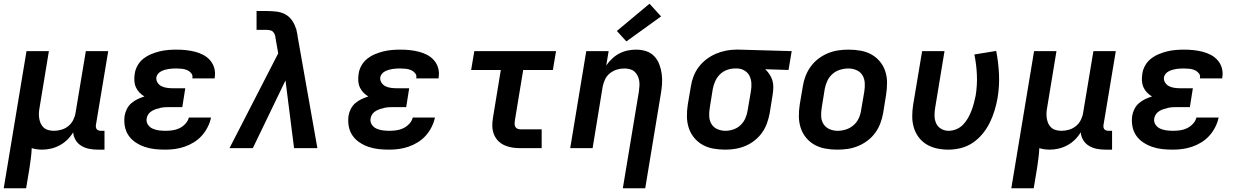

<svg xmlns="http://www.w3.org/2000/svg" viewBox="-31 -794 6651 1029"><path d="M-11 215 111 -520H231L181 -217Q178 -202 177.5 -187Q177 -172 179.5 -157.5Q182 -143 188 -130.5Q194 -118 204.5 -109Q215 -100 229.5 -96.5Q244 -93 259 -93Q278 -93 298.5 -99Q319 -105 335.5 -118.5Q352 -132 361.5 -151Q371 -170 374 -190L429 -520H549L483 -124Q482 -118 483 -112Q484 -106 487.5 -101.5Q491 -97 497 -95Q503 -93 510 -93H529V8H493Q469 8 446.5 3.5Q424 -1 405 -12.5Q386 -24 374.5 -43Q363 -62 361 -85Q348 -63 329.5 -45Q311 -27 288.5 -15Q266 -3 242 2.5Q218 8 195 8Q180 8 166 6Q152 4 139 0Q138 26 134.5 53Q131 80 127 107L109 215Z M855 8Q826 8 798 5Q770 2 744 -7Q718 -16 695.5 -31Q673 -46 658 -68Q643 -90 638 -117.5Q633 -145 637 -174Q640 -192 649 -210Q658 -228 673 -241Q688 -254 706 -262.5Q724 -271 743 -277Q728 -286 716 -298.5Q704 -311 697 -327Q690 -343 689 -361.5Q688 -380 691 -398Q694 -421 706 -442.5Q718 -464 737 -479Q756 -494 778.5 -503.5Q801 -513 823.5 -518.5Q846 -524 869 -526Q892 -528 914 -528Q940 -528 964.5 -525.5Q989 -523 1013 -517Q1037 -511 1058 -500Q1079 -489 1094.5 -471.5Q1110 -454 1117 -430.5Q1124 -407 1120 -381Q1120 -379 1119.5 -377.5Q1119 -376 1119 -374H1000Q1000 -375 1000 -375.5Q1000 -376 1000 -376Q1003 -391 993.5 -402Q984 -413 971 -418.5Q958 -424 943.5 -425.5Q929 -427 914 -427Q904 -427 894 -426.5Q884 -426 873.5 -424.5Q863 -423 853 -420Q843 -417 833 -412Q823 -407 816 -398.5Q809 -390 807 -380Q805 -364 813.5 -351Q822 -338 835.5 -331.5Q849 -325 865 -323Q881 -321 897 -321H962L946 -220H880Q868 -220 856 -219.5Q844 -219 831.5 -216.5Q819 -214 807 -210Q795 -206 783.5 -199.5Q772 -193 764.5 -182.5Q757 -172 755 -159Q752 -141 761.5 -126.5Q771 -112 786 -105Q801 -98 819 -95.5Q837 -93 855 -93Q874 -93 893 -95.5Q912 -98 930 -106.5Q948 -115 962.5 -130.5Q977 -146 981 -164H1100Q1095 -139 1082.5 -114Q1070 -89 1051.5 -68Q1033 -47 1009 -32Q985 -17 959 -8Q933 1 907 4.5Q881 8 855 8Z M1199 0 1460 -508 1447 -582Q1447 -582 1447 -582Q1447 -582 1447 -582V-583Q1447 -583 1447 -583Q1447 -583 1447 -583Q1446 -593 1443.5 -603Q1441 -613 1434.5 -621Q1428 -629 1417.5 -631.5Q1407 -634 1396 -634H1344V-735H1396Q1423 -735 1449.5 -732Q1476 -729 1497.5 -717.5Q1519 -706 1533.5 -685.5Q1548 -665 1555 -641H1556Q1558 -630 1560.5 -620Q1563 -610 1564 -599L1670 0H1545L1499 -363L1324 0Z M2055 8Q2026 8 1998 5Q1970 2 1944 -7Q1918 -16 1895.5 -31Q1873 -46 1858 -68Q1843 -90 1838 -117.5Q1833 -145 1837 -174Q1840 -192 1849 -210Q1858 -228 1873 -241Q1888 -254 1906 -262.5Q1924 -271 1943 -277Q1928 -286 1916 -298.5Q1904 -311 1897 -327Q1890 -343 1889 -361.5Q1888 -380 1891 -398Q1894 -421 1906 -442.5Q1918 -464 1937 -479Q1956 -494 1978.5 -503.5Q2001 -513 2023.5 -518.5Q2046 -524 2069 -526Q2092 -528 2114 -528Q2140 -528 2164.5 -525.5Q2189 -523 2213 -517Q2237 -511 2258 -500Q2279 -489 2294.5 -471.5Q2310 -454 2317 -430.5Q2324 -407 2320 -381Q2320 -379 2319.5 -377.5Q2319 -376 2319 -374H2200Q2200 -375 2200 -375.5Q2200 -376 2200 -376Q2203 -391 2193.5 -402Q2184 -413 2171 -418.5Q2158 -424 2143.5 -425.5Q2129 -427 2114 -427Q2104 -427 2094 -426.5Q2084 -426 2073.5 -424.5Q2063 -423 2053 -420Q2043 -417 2033 -412Q2023 -407 2016 -398.5Q2009 -390 2007 -380Q2005 -364 2013.5 -351Q2022 -338 2035.5 -331.5Q2049 -325 2065 -323Q2081 -321 2097 -321H2162L2146 -220H2080Q2068 -220 2056 -219.5Q2044 -219 2031.5 -216.5Q2019 -214 2007 -210Q1995 -206 1983.5 -199.5Q1972 -193 1964.5 -182.5Q1957 -172 1955 -159Q1952 -141 1961.5 -126.5Q1971 -112 1986 -105Q2001 -98 2019 -95.5Q2037 -93 2055 -93Q2074 -93 2093 -95.5Q2112 -98 2130 -106.5Q2148 -115 2162.5 -130.5Q2177 -146 2181 -164H2300Q2295 -139 2282.5 -114Q2270 -89 2251.5 -68Q2233 -47 2209 -32Q2185 -17 2159 -8Q2133 1 2107 4.5Q2081 8 2055 8Z M2757 0Q2734 0 2712.5 -3.5Q2691 -7 2671.5 -16Q2652 -25 2637.5 -40.5Q2623 -56 2615.5 -76Q2608 -96 2607.5 -118Q2607 -140 2611 -163L2653 -419H2494L2511 -520H2949L2932 -419H2773L2728 -146Q2727 -138 2727 -130Q2727 -122 2730.5 -115Q2734 -108 2741.5 -104.5Q2749 -101 2757 -101H2872V0Z M3307 215 3393 -303Q3395 -318 3396 -333Q3397 -348 3394.5 -362.5Q3392 -377 3385.5 -389.5Q3379 -402 3368.5 -411Q3358 -420 3344 -423.5Q3330 -427 3315 -427Q3295 -427 3275 -421Q3255 -415 3238 -401.5Q3221 -388 3212 -369Q3203 -350 3199 -330L3145 0H3025L3111 -520H3231L3218 -443Q3232 -463 3250 -480Q3268 -497 3289.5 -508Q3311 -519 3334 -523.5Q3357 -528 3379 -528Q3407 -528 3432.5 -519.5Q3458 -511 3475.5 -492.5Q3493 -474 3502.5 -449Q3512 -424 3515.5 -397Q3519 -370 3517 -342.5Q3515 -315 3510 -287L3427 215ZM3326 -572 3275 -628 3450 -774 3512 -706Z M3856 8Q3824 8 3792.5 2.5Q3761 -3 3735 -17.5Q3709 -32 3689.5 -55.5Q3670 -79 3660.5 -108Q3651 -137 3650.5 -169Q3650 -201 3655 -233L3672 -333Q3676 -360 3686.5 -386.5Q3697 -413 3714.5 -436Q3732 -459 3756 -477Q3780 -495 3806 -506Q3832 -517 3859.5 -522.5Q3887 -528 3914 -528Q3918 -528 3922.5 -528Q3927 -528 3931 -528L4212 -520L4195 -419L4070 -423Q4083 -411 4093 -396Q4103 -381 4108.5 -363Q4114 -345 4113.5 -325.5Q4113 -306 4110 -287L4094 -187Q4089 -160 4079.5 -133.5Q4070 -107 4053.5 -83.5Q4037 -60 4013.5 -41.5Q3990 -23 3964 -12Q3938 -1 3910.5 3.5Q3883 8 3856 8Q3856 8 3856 8Q3856 8 3856 8ZM3857 -93Q3878 -93 3900 -100.5Q3922 -108 3938.5 -124Q3955 -140 3964 -161Q3973 -182 3976 -203L3993 -303Q3997 -325 3996 -346.5Q3995 -368 3986.5 -386Q3978 -404 3960.5 -415Q3943 -426 3922 -427H3914Q3913 -427 3911 -427Q3909 -427 3907 -427Q3886 -427 3864.5 -419Q3843 -411 3827 -395Q3811 -379 3802 -358.5Q3793 -338 3789 -317L3773 -217Q3769 -193 3770 -170.5Q3771 -148 3782 -129.5Q3793 -111 3813.5 -102Q3834 -93 3857 -93Z M4457 8Q4424 8 4393 2.5Q4362 -3 4335.5 -17.5Q4309 -32 4289.5 -55.5Q4270 -79 4260.5 -108Q4251 -137 4250.5 -169Q4250 -201 4255 -233L4272 -333Q4276 -360 4286.5 -387Q4297 -414 4314.5 -438Q4332 -462 4356 -480Q4380 -498 4407 -509Q4434 -520 4461.5 -524Q4489 -528 4517 -528Q4549 -528 4580.5 -522.5Q4612 -517 4638.5 -502.5Q4665 -488 4684.5 -464.5Q4704 -441 4713.5 -412Q4723 -383 4723 -351Q4723 -319 4718 -287L4702 -187Q4697 -160 4687 -133Q4677 -106 4659.5 -82Q4642 -58 4618 -40Q4594 -22 4567 -11Q4540 0 4512 4Q4484 8 4457 8ZM4458 -93Q4480 -93 4502.5 -100Q4525 -107 4543 -122.5Q4561 -138 4571 -159.5Q4581 -181 4584 -203L4601 -303Q4605 -327 4603.5 -350Q4602 -373 4591 -391Q4580 -409 4559.5 -418Q4539 -427 4516 -427Q4494 -427 4471 -420Q4448 -413 4430.5 -397.5Q4413 -382 4403 -360.5Q4393 -339 4389 -317L4373 -217Q4369 -193 4370 -170Q4371 -147 4382.5 -129Q4394 -111 4414.5 -102Q4435 -93 4458 -93Z M5052 8Q5020 8 4990 1.5Q4960 -5 4935 -20Q4910 -35 4892.5 -58.5Q4875 -82 4866.5 -110.5Q4858 -139 4858 -170.5Q4858 -202 4863 -233L4911 -520H5031L4981 -217Q4977 -195 4977.5 -173Q4978 -151 4986.5 -132.5Q4995 -114 5013 -103.5Q5031 -93 5053 -93Q5074 -93 5094.5 -101.5Q5115 -110 5130.5 -126Q5146 -142 5157 -161.5Q5168 -181 5175.5 -201Q5183 -221 5188.5 -241.5Q5194 -262 5198 -282Q5207 -338 5204.5 -393.5Q5202 -449 5191 -502L5308 -521Q5320 -460 5323 -396Q5326 -332 5315 -267Q5309 -234 5299 -201Q5289 -168 5273.5 -136.5Q5258 -105 5235 -77Q5212 -49 5182.5 -29Q5153 -9 5119 -0.5Q5085 8 5052 8Z M5389 215 5511 -520H5631L5581 -217Q5578 -202 5577.5 -187Q5577 -172 5579.5 -157.5Q5582 -143 5588 -130.5Q5594 -118 5604.5 -109Q5615 -100 5629.5 -96.5Q5644 -93 5659 -93Q5678 -93 5698.5 -99Q5719 -105 5735.5 -118.5Q5752 -132 5761.5 -151Q5771 -170 5774 -190L5829 -520H5949L5883 -124Q5882 -118 5883 -112Q5884 -106 5887.5 -101.5Q5891 -97 5897 -95Q5903 -93 5910 -93H5929V8H5893Q5869 8 5846.5 3.5Q5824 -1 5805 -12.5Q5786 -24 5774.5 -43Q5763 -62 5761 -85Q5748 -63 5729.5 -45Q5711 -27 5688.5 -15Q5666 -3 5642 2.5Q5618 8 5595 8Q5580 8 5566 6Q5552 4 5539 0Q5538 26 5534.5 53Q5531 80 5527 107L5509 215Z M6255 8Q6226 8 6198 5Q6170 2 6144 -7Q6118 -16 6095.5 -31Q6073 -46 6058 -68Q6043 -90 6038 -117.5Q6033 -145 6037 -174Q6040 -192 6049 -210Q6058 -228 6073 -241Q6088 -254 6106 -262.5Q6124 -271 6143 -277Q6128 -286 6116 -298.5Q6104 -311 6097 -327Q6090 -343 6089 -361.5Q6088 -380 6091 -398Q6094 -421 6106 -442.5Q6118 -464 6137 -479Q6156 -494 6178.5 -503.5Q6201 -513 6223.5 -518.5Q6246 -524 6269 -526Q6292 -528 6314 -528Q6340 -528 6364.5 -525.5Q6389 -523 6413 -517Q6437 -511 6458 -500Q6479 -489 6494.5 -471.5Q6510 -454 6517 -430.5Q6524 -407 6520 -381Q6520 -379 6519.5 -377.5Q6519 -376 6519 -374H6400Q6400 -375 6400 -375.5Q6400 -376 6400 -376Q6403 -391 6393.5 -402Q6384 -413 6371 -418.5Q6358 -424 6343.5 -425.5Q6329 -427 6314 -427Q6304 -427 6294 -426.5Q6284 -426 6273.5 -424.5Q6263 -423 6253 -420Q6243 -417 6233 -412Q6223 -407 6216 -398.5Q6209 -390 6207 -380Q6205 -364 6213.5 -351Q6222 -338 6235.5 -331.5Q6249 -325 6265 -323Q6281 -321 6297 -321H6362L6346 -220H6280Q6268 -220 6256 -219.5Q6244 -219 6231.5 -216.5Q6219 -214 6207 -210Q6195 -206 6183.5 -199.5Q6172 -193 6164.5 -182.5Q6157 -172 6155 -159Q6152 -141 6161.5 -126.5Q6171 -112 6186 -105Q6201 -98 6219 -95.5Q6237 -93 6255 -93Q6274 -93 6293 -95.5Q6312 -98 6330 -106.5Q6348 -115 6362.5 -130.5Q6377 -146 6381 -164H6500Q6495 -139 6482.5 -114Q6470 -89 6451.5 -68Q6433 -47 6409 -32Q6385 -17 6359 -8Q6333 1 6307 4.5Q6281 8 6255 8Z"/></svg>

Font: Iosevka SS04 Extended Oblique
Style: Bold
Weight: 700
Width: 7
Italic angle: -9°
Monospace: yes
Designer: Belleve Invis
Foundry: Belleve Invis
Version: Version 19.0.0; ttfautohint (v1.8.4)